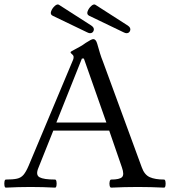

<svg xmlns="http://www.w3.org/2000/svg" viewBox="-21 -856 787 879"><path d="M6 3Q1 3 -0.5 -6Q-2 -15 -0.5 -24.5Q1 -34 6 -34Q38 -34 56.5 -38Q75 -42 86.5 -55.5Q98 -69 110 -97L313 -581Q316 -587 316 -595Q316 -602 309 -607.5Q302 -613 302 -617Q302 -620 324 -631Q335 -637 346 -643Q357 -649 372 -660Q398 -677 406 -677Q418 -677 424 -656Q431 -631 437 -611.5Q443 -592 450 -575L628 -90Q640 -56 664.5 -45Q689 -34 730 -34Q735 -34 736.5 -24.5Q738 -15 736.5 -6Q735 3 730 3Q669 0 610 0Q548 0 488 3Q483 3 481 -6Q479 -15 481 -24.5Q483 -34 488 -34Q526 -34 537.5 -45Q549 -56 537 -90L479 -258H223L155 -88Q141 -55 160 -44.5Q179 -34 231 -34Q236 -34 237.5 -24.5Q239 -15 237.5 -6Q236 3 231 3Q175 0 119 0Q63 0 6 3ZM237 -295H466L363 -588H354ZM391 -704Q386 -704 378 -708L220 -784Q208 -790 213 -804Q218 -818 229.5 -828.5Q241 -839 249 -834L397 -739Q412 -729 408 -716.5Q404 -704 391 -704ZM558 -704Q553 -704 545 -708L387 -784Q375 -790 380 -804Q385 -818 396.5 -828.5Q408 -839 416 -834L564 -739Q579 -729 575 -716.5Q571 -704 558 -704Z"/></svg>

Font: Junicode SmExp
Style: Regular
Weight: 400
Width: 6
Designer: Peter S. Baker
Version: Version 2.205; ttfautohint (v1.8.4)